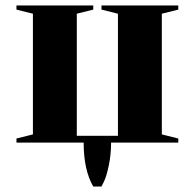

<svg xmlns="http://www.w3.org/2000/svg" viewBox="-20 -520 710 700"><path d="M40 0V-15L100 -30V-470L40 -485V-500H320V-485L260 -470V-25H410V-470L350 -485V-500H630V-485L570 -470V-30L630 -15V0H385Q385 44 376.5 84Q368 124 359 142L350 160H320Q285 100 285 0Z"/></svg>

Font: Yeseva One
Style: Regular
Weight: 400
Designer: Jovanny Lemonad
Foundry: Jovanny Lemonad
Version: Version 2.000